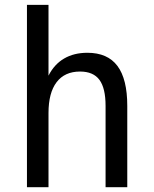

<svg xmlns="http://www.w3.org/2000/svg" viewBox="-20 -780 642 800"><path d="M92.3 -759.8H182.1V-464.8Q206.1 -512.2 247.1 -536.1Q288.1 -560.1 344.2 -560.1Q428.2 -560.1 469.2 -505.4Q510.3 -450.7 510.3 -338.9V0H419.9V-338.9Q419.9 -412.6 394.3 -447.3Q368.7 -481.9 313.5 -481.9Q249.5 -481.9 215.8 -437.5Q182.1 -393.1 182.1 -309.1V0H92.3Z"/></svg>

Font: Hack
Style: Regular
Weight: 400
Monospace: yes
Designer: Christopher Simpkins
Foundry: Christopher Simpkins
Version: Version 2.019; ttfautohint (v1.4.1) -l 4 -r 80 -G 350 -x 0 -